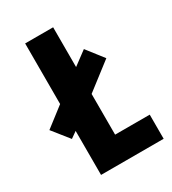

<svg xmlns="http://www.w3.org/2000/svg" viewBox="-198 -808 810 903"><g transform="rotate(-30 207.0 -357.0)"><path d="M82 0V-239L48 -215L-23 -304L82 -385V-714H234V-498L308 -553L378 -463L234 -352V-131H422V0Z"/></g></svg>

Font: Noto Sans Lao Looped ExtraCondensed ExtraBold
Style: Regular
Weight: 800
Width: 2
Designer: Mark Frömberg, Ben Mitchell
Foundry: The Fontpad Ltd
Version: Version 1.002; ttfautohint (v1.8.4.7-5d5b)